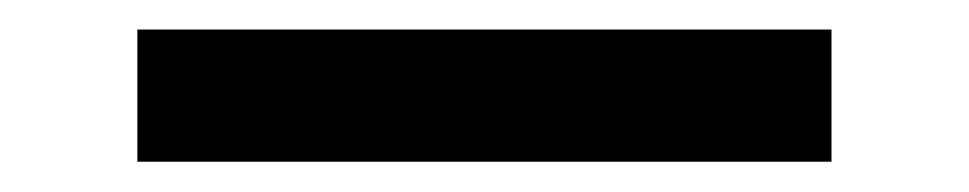

<svg xmlns="http://www.w3.org/2000/svg" viewBox="-20 -362 656 130"><path d="M73 -252.5V-342H543V-252.5Z"/></svg>

Font: Overpass Mono Light Medium
Style: Regular
Weight: 500
Monospace: yes
Version: Version 4.000